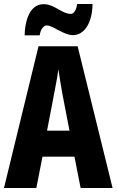

<svg xmlns="http://www.w3.org/2000/svg" viewBox="-20 -947 587 967"><path d="M104 -769H180C184 -802 202 -819 215 -819C247 -819 299 -770 348 -770C400 -770 445 -825 446 -927H369C364 -898 354 -877 336 -877C292 -877 254 -926 200 -926C124 -926 105 -830 104 -769ZM386 0H547L371 -714H174L0 0H163L194 -158H355ZM295 -470 330 -289H217L252 -472C260 -513 270 -564 274 -598C280 -560 285 -522 295 -470Z"/></svg>

Font: Noto Sans Gurmukhi UI ExtraCondensed ExtraBold
Style: Regular
Weight: 800
Width: 2
Designer: Jelle Bosma - Monotype Design Team
Foundry: Monotype Imaging Inc.
Version: Version 2.004